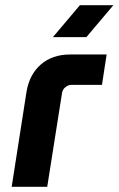

<svg xmlns="http://www.w3.org/2000/svg" viewBox="-20 -720 457 740"><path d="M25 0 82 -365Q93 -433 137.5 -471.5Q182 -510 250 -510H391L373 -393H256Q243 -393 232 -384Q221 -375 219 -361L162 0ZM184 -577 288 -700H417L313 -577Z"/></svg>

Font: MuseoModerno SemiBold
Style: Italic
Weight: 600
Italic angle: -9°
Designer: Pablo Cosgaya, Héctor Gatti, Marcela Romero, and the Authors of The MuseoModerno Project.
Foundry: Omnibus-Type Team
Version: Version 1.003